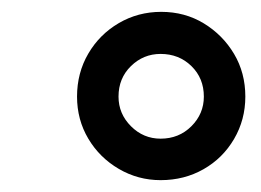

<svg xmlns="http://www.w3.org/2000/svg" viewBox="-20 -719 440 324"><path d="M251 -415Q213 -415 180.5 -434Q148 -453 129 -485Q110 -517 110 -556Q110 -596 129 -628.5Q148 -661 180.5 -680Q213 -699 252 -699Q292 -699 324 -679.5Q356 -660 375 -628Q394 -596 394 -556Q394 -517 375 -484.5Q356 -452 323.5 -433.5Q291 -415 251 -415ZM251 -485Q282 -485 303 -506Q324 -527 324 -556Q324 -587 303 -607.5Q282 -628 251 -628Q222 -628 201 -607.5Q180 -587 180 -556Q180 -527 201 -506Q222 -485 251 -485Z"/></svg>

Font: Archivo SemiExpanded SemiBold
Style: Italic
Weight: 600
Width: 6
Italic angle: -10°
Designer: Hector Gatti
Foundry: Omnibus-Type
Version: Version 2.001